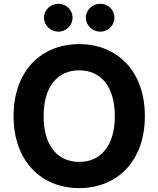

<svg xmlns="http://www.w3.org/2000/svg" viewBox="-20 -966 822 996"><path d="M731.5 -363.6C731.5 -601.6 583.8 -737.2 391 -737.2C197.1 -737.2 50.4 -601.6 50.4 -363.6C50.4 -126.8 197.1 9.9 391 9.9C583.8 9.9 731.5 -125.7 731.5 -363.6ZM206.3 -363.6C206.3 -517.8 279.1 -601.2 391 -601.2C502.5 -601.2 575.6 -517.8 575.6 -363.6C575.6 -209.5 502.5 -126.1 391 -126.1C279.1 -126.1 206.3 -209.5 206.3 -363.6ZM208.1 -874.3C208.1 -834.9 241.8 -801.8 282.7 -801.8C323.9 -801.8 356.5 -834.9 356.5 -874.3C356.5 -914.4 323.9 -946.4 282.7 -946.4C241.8 -946.4 208.1 -914.4 208.1 -874.3ZM425.4 -874.3C425.4 -834.9 459.2 -801.8 500 -801.8C541.2 -801.8 573.9 -834.9 573.9 -874.3C573.9 -914.4 541.2 -946.4 500 -946.4C459.2 -946.4 425.4 -914.4 425.4 -874.3Z"/></svg>

Font: GiG Sans
Style: Bold
Weight: 700
Designer: Andreas Faust
Version: Version 1.100;FEAKit 1.0